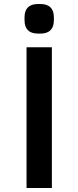

<svg xmlns="http://www.w3.org/2000/svg" viewBox="-20 -935 390 955"><path d="M112 -700H238V0H112ZM102 -835V-848Q102 -915 169 -915H181Q248 -915 248 -848V-835Q248 -768 181 -768H169Q102 -768 102 -835Z"/></svg>

Font: Krub SemiBold
Style: Regular
Weight: 600
Version: Version 1.000; ttfautohint (v1.6)